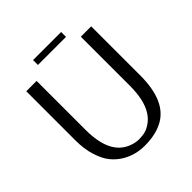

<svg xmlns="http://www.w3.org/2000/svg" viewBox="-214 -952 1114 1114"><g transform="rotate(-45 342.5 -395.0)"><path d="M76.2 0ZM231.9 -800.3H462.4V-760.3H231.9ZM523.9 -700.2H608.9V-297.9Q608.9 -92.8 496.6 -26.9Q434.6 9.8 339.8 9.8Q262.7 9.8 201.2 -26.9Q165 -48.3 138.2 -81.3Q111.3 -114.3 93.8 -170.2Q76.2 -226.1 76.2 -297.9V-700.2H161.1V-297.9Q161.1 -99.1 280.3 -52.7Q313 -40 342 -40Q371.1 -40 394 -46.4Q417 -52.7 441.4 -70.6Q465.8 -88.4 483.4 -116.2Q523.9 -180.2 523.9 -297.9Z"/></g></svg>

Font: Pfennig
Style: Medium
Weight: 500
Version: Version 20120410 ; ttfautohint (v0.8)